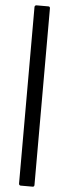

<svg xmlns="http://www.w3.org/2000/svg" viewBox="-65 -861 388 1077"><g transform="rotate(5 128.5 -322.5)"><path d="M95.2 185.1Q90.8 185.1 87.9 182.1Q85 179.2 85 174.8V-819.8Q85 -824.2 87.9 -827.1Q90.8 -830.1 95.2 -830.1H162.1Q171.9 -830.1 171.9 -819.8V174.8Q171.9 185.1 162.1 185.1Z"/></g></svg>

Font: Sofia Sans
Style: Regular
Weight: 400
Designer: Botio Nikoltchev, Ani Petrova
Foundry: lettersoup
Version: Version 4.100